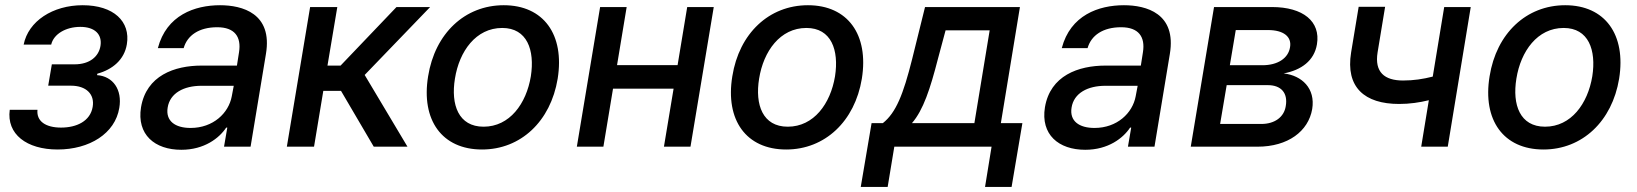

<svg xmlns="http://www.w3.org/2000/svg" viewBox="-20 -573 6393 750"><path d="M126.4 -144.2H18.1C5 -49 84.2 11 204.9 11C329.5 11 429.7 -51.5 446 -151.6C458.1 -222.7 421.5 -275.2 359 -279.5L360.4 -285.2C419.7 -301.5 465.6 -339.8 475.5 -399.9C490.4 -489 424 -552.6 302.9 -552.6C186.1 -552.6 90.6 -490.4 72.4 -398.8H180C189.3 -439.6 236.5 -468 293.7 -468C351.2 -468 379.6 -438.2 372.5 -393.8C365.8 -352.3 330.6 -321.7 271.3 -321.7H182.5L168.3 -238.3H257.1C316.8 -238.3 350.5 -204.9 342 -155.5C332.7 -99.8 279.5 -74.6 218.4 -74.6C158.4 -74.6 121.8 -99.4 126.4 -144.2Z M688.2 12.1C778.4 12.1 836.6 -33.7 863.6 -74.6H867.9L855.1 0H958.8L1018.8 -362.2C1045.5 -521 926.1 -552.6 839.5 -552.6C740.8 -552.6 630.3 -513.8 596.6 -384.9H697.4C711.6 -435 757.5 -466.6 828.5 -466.6C896.7 -466.6 923.3 -429.3 913.7 -369L905.5 -316.8H767.8C661.2 -316.8 551.8 -277.7 530.9 -154.1C513.5 -47.2 584.5 12.1 688.2 12.1ZM634.9 -152.7C643.8 -209.5 698.2 -237.9 767 -237.9H893.1L885.3 -196.7C873.2 -131.4 812.9 -73.2 724.4 -73.2C664.4 -73.2 626.4 -100.1 634.9 -152.7Z M1100.5 0H1206.7L1242.9 -218H1312.1L1440 0H1571.7L1404.5 -280.2L1660.2 -545.5H1528.8L1310.4 -316.8H1259.2L1297.6 -545.5H1191.4Z M1862.9 11C2014.2 11 2131 -99.1 2158.4 -265.6C2186.1 -437.9 2103.3 -552.6 1947.8 -552.6C1795.8 -552.6 1679 -442.5 1652.3 -274.9C1624.3 -103.7 1706.7 11 1862.9 11ZM1757.1 -266C1774.1 -372.9 1839.1 -463.8 1941.8 -463.8C2039.1 -463.8 2069.6 -377.5 2053.6 -274.9C2035.9 -168 1970.9 -78.1 1869 -78.1C1771 -78.1 1740.4 -163.7 1757.1 -266Z M2427.9 -545.5H2324.2L2233.3 0H2337L2374.6 -226.6H2611.2L2573.5 0H2677.2L2768.1 -545.5H2664.4L2626.8 -318.5H2390.3Z M3051.1 11C3202.4 11 3319.2 -99.1 3346.6 -265.6C3374.3 -437.9 3291.5 -552.6 3136 -552.6C2984 -552.6 2867.2 -442.5 2840.6 -274.9C2812.5 -103.7 2894.9 11 3051.1 11ZM2945.3 -266C2962.4 -372.9 3027.3 -463.8 3130 -463.8C3227.3 -463.8 3257.8 -377.5 3241.8 -274.9C3224.1 -168 3159.1 -78.1 3057.2 -78.1C2959.2 -78.1 2928.6 -163.7 2945.3 -266Z M3342.3 157.3H3447.4L3473.4 0H3853.3L3827.8 157.3H3931.5L3973.7 -92H3889.6L3964.1 -545.5H3593.4L3543 -342C3508.5 -204.5 3480.1 -132.8 3428.6 -92H3384.6ZM3542.3 -92C3586.6 -142.8 3614 -227.3 3643.5 -342L3673.7 -454.5H3845.9L3786.2 -92Z M4219.1 12.1C4309.3 12.1 4367.5 -33.7 4394.5 -74.6H4398.8L4386 0H4489.7L4549.7 -362.2C4576.3 -521 4457 -552.6 4370.4 -552.6C4271.7 -552.6 4161.2 -513.8 4127.5 -384.9H4228.3C4242.5 -435 4288.4 -466.6 4359.4 -466.6C4427.6 -466.6 4454.2 -429.3 4444.6 -369L4436.4 -316.8H4298.7C4192.1 -316.8 4082.7 -277.7 4061.8 -154.1C4044.4 -47.2 4115.4 12.1 4219.1 12.1ZM4165.8 -152.7C4174.7 -209.5 4229 -237.9 4297.9 -237.9H4424L4416.2 -196.7C4404.1 -131.4 4343.8 -73.2 4255.3 -73.2C4195.3 -73.2 4157.3 -100.1 4165.8 -152.7Z M4631.4 0H4892C5011.4 0 5090.9 -60.4 5105.8 -147C5119 -228 5065.3 -278.1 4994.3 -286.2C5062.9 -299 5113.6 -335.6 5124.3 -399.9C5139.2 -489 5070.7 -545.5 4948.2 -545.5H4722.3ZM4746.1 -88.8 4771.7 -240.4H4932.5C4984.4 -240.4 5011.4 -209.9 5002.5 -158.7C4996.1 -116.1 4959.9 -88.8 4907 -88.8ZM4784.1 -318.2 4807.2 -455.6H4933.2C4993.3 -455.6 5026.6 -430 5019.2 -388.5C5012.4 -345.2 4970.9 -318.2 4911.2 -318.2Z M5725.1 -545.5H5621.4L5576.7 -273.8C5539.1 -264.2 5502.1 -258.5 5460.6 -258.5C5388.1 -258.5 5348.7 -291.2 5361.2 -368.3L5390.6 -546.5H5287.3L5257.8 -368.3C5235.4 -231.9 5310.4 -166.9 5445.3 -166.9C5486.5 -166.9 5525.2 -172.6 5561.4 -181.5L5531.6 0H5635.3Z M6009.2 11C6160.5 11 6277.3 -99.1 6304.7 -265.6C6332.4 -437.9 6249.6 -552.6 6094.1 -552.6C5942.1 -552.6 5825.3 -442.5 5798.7 -274.9C5770.6 -103.7 5853 11 6009.2 11ZM5903.4 -266C5920.5 -372.9 5985.4 -463.8 6088.1 -463.8C6185.4 -463.8 6215.9 -377.5 6199.9 -274.9C6182.2 -168 6117.2 -78.1 6015.3 -78.1C5917.3 -78.1 5886.7 -163.7 5903.4 -266Z"/></svg>

Font: Magic Ui Pro Medium
Style: Italic
Weight: 500
Italic angle: -9.39999°
Designer: Stefan Endress, Andreas Faust
Version: Version 1.000;FEAKit 1.0